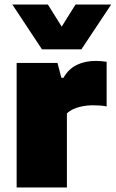

<svg xmlns="http://www.w3.org/2000/svg" viewBox="-20 -828 511 848"><path d="M53.5 0V-550H234L251 -484.5H260.5Q282.5 -523.5 319 -541.2Q355.5 -559 403 -559Q416 -559 428.8 -557.8Q441.5 -556.5 451 -555V-358Q436.5 -361 419.8 -362Q403 -363 389.5 -363Q367.5 -363 345.8 -359Q324 -355 305.5 -346.8Q287 -338.5 275.5 -327V0ZM165.5 -610 34.5 -808H191.5L268 -685.5H237L313.5 -808H471L339.5 -610Z"/></svg>

Font: Encode Sans SemiExpanded Black
Style: Regular
Weight: 900
Width: 6
Designer: Multiple Designers
Foundry: Impallari Type
Version: Version 3.002